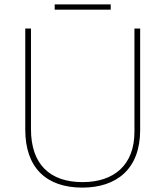

<svg xmlns="http://www.w3.org/2000/svg" viewBox="-20 -844 752 874"><path d="M484 -824H229V-800H484ZM618 -252V-714H592V-244C592 -92 498 -15 356 -15C207 -15 121 -96 121 -256V-714H95V-254C95 -81 190 10 355 10C510 10 618 -74 618 -252Z"/></svg>

Font: Noto Sans Lao Thin
Style: Regular
Weight: 100
Designer: Monotype Design Team
Foundry: Monotype Imaging Inc.
Version: Version 2.003